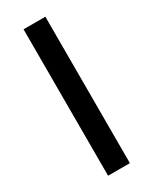

<svg xmlns="http://www.w3.org/2000/svg" viewBox="-195 -803 687 854"><g transform="rotate(-30 148.0 -376.0)"><path d="M202 0V-752H90V0Z"/></g></svg>

Font: Cheyenne Sans Medium
Style: Regular
Weight: 500
Designer: The Public Sans project authors (U.S. Web Design System), Libre Franklin designed by Pablo Impallari and Rodrigo Fuenzal
Foundry: The Cheyenne Sans Project Authors
Version: Version 2.007